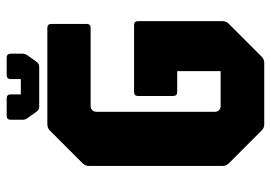

<svg xmlns="http://www.w3.org/2000/svg" viewBox="-141 -691 832 590"><g transform="rotate(-90 275.0 -396.0)"><path d="M188.5 0Q176.5 0 168.5 -8.5L68.5 -108.5Q60 -116.5 60 -128.5V-538.5Q60 -550 68.5 -558.5L168.5 -658.5Q176.5 -666.5 188.5 -666.5H484Q496.5 -666.5 496.5 -654V-546Q496.5 -533.5 484 -533.5H243.5Q236.5 -533.5 231.5 -528.5Q226.5 -523.5 226.5 -516.5V-151Q226.5 -144 231.5 -139Q236.5 -134 243.5 -134H351.5V-267.5H287.5Q275 -267.5 275 -280V-387.5Q275 -400 287.5 -400H492.5Q505 -400 505 -387.5V-128.5Q505 -116.5 496.5 -108.5L396.5 -8.5Q388.5 0 376.5 0ZM242.5 -691.5Q233 -691.5 227.5 -699L207 -727.5Q202 -734.5 202 -742.5V-779Q202 -791.5 214.5 -791.5H267.5Q280 -791.5 280 -779V-748H327V-779Q327 -791.5 339.5 -791.5H392.5Q405 -791.5 405 -779V-742.5Q405 -734.5 400 -727.5L379.5 -699Q374 -691.5 364.5 -691.5Z"/></g></svg>

Font: Jaro
Style: Regular
Weight: 400
Designer: Agyei Archer, Celine Hurka, Mirko Velimirović
Version: Version 1.000